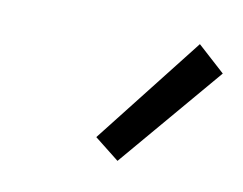

<svg xmlns="http://www.w3.org/2000/svg" viewBox="-38 -816 360 285"><g transform="rotate(10 142.5 -674.0)"><path d="M116.2 -606.9 243.7 -769.5 284.7 -732.4 153.3 -577.6Z"/></g></svg>

Font: Reddit Sans Chocolate Light
Style: Italic
Weight: 300
Italic angle: -11.25°
Designer: Stephen Hutchings
Version: Version 1.013